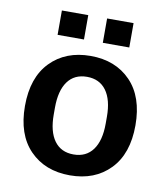

<svg xmlns="http://www.w3.org/2000/svg" viewBox="-79 -747 718 823"><g transform="rotate(10 280.0 -335.0)"><path d="M454.1 -58.1Q388.2 9.8 279.8 9.8Q171.4 9.8 105.2 -58.1Q39.1 -126 39.1 -250Q39.1 -374 105.2 -441.9Q171.4 -509.8 279.8 -509.8Q388.2 -509.8 454.1 -441.9Q520 -374 520 -250Q520 -126 454.1 -58.1ZM124 -574.2V-680.2H238.8V-574.2ZM167 -234.9Q167 -161.1 196 -121.1Q225.1 -81.1 279.8 -81.1Q334.5 -81.1 363.8 -121.1Q393.1 -161.1 393.1 -234.9V-265.1Q393.1 -338.9 363.8 -378.9Q334.5 -418.9 279.8 -418.9Q225.1 -418.9 196 -378.9Q167 -338.9 167 -265.1ZM320.8 -574.2V-680.2H436V-574.2Z"/></g></svg>

Font: TASA Orbiter Text SemiBold
Style: Regular
Weight: 600
Designer: Weizhong Zhang
Version: Version 1.000;Glyphs 3.1.2 (3151)